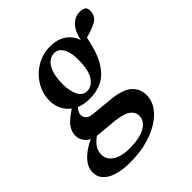

<svg xmlns="http://www.w3.org/2000/svg" viewBox="-217 -593 931 931"><g transform="rotate(-45 248.5 -127.0)"><path d="M42 -60Q42 -99 72 -128Q102 -157 154 -186L170 -172Q143 -147 137 -135.5Q131 -124 131 -114Q131 -102 140 -90.5Q149 -79 176 -76L289 -65Q366 -57 396 -28Q426 1 426 42Q426 91 388.5 131Q351 171 286 194.5Q221 218 138 218Q63 218 19 193.5Q-25 169 -25 123Q-25 93 -4.5 67Q16 41 48.5 21Q81 1 116 -11L134 0Q102 19 84 41Q66 63 66 92Q66 127 98 147.5Q130 168 185 168Q253 168 291.5 146.5Q330 125 330 88Q330 64 308.5 47Q287 30 231 23L124 13Q81 8 61.5 -13.5Q42 -35 42 -60ZM237 -174Q269 -175 291 -208Q313 -241 313 -316Q313 -364 296 -391.5Q279 -419 253 -418Q215 -417 195 -380Q175 -343 175 -281Q175 -236 190 -205Q205 -174 237 -174ZM73 -269Q73 -319 98.5 -361.5Q124 -404 167 -429.5Q210 -455 262 -455Q321 -455 356 -422.5Q391 -390 392 -344H382Q396 -418 422 -445Q448 -472 480 -472Q502 -472 515 -463Q517 -459 519.5 -454Q522 -449 522 -441Q522 -404 493 -387Q464 -370 407 -356L428 -385Q421 -369 416.5 -351.5Q412 -334 407 -312Q386 -229 341 -184Q296 -139 218 -139Q148 -139 110.5 -178Q73 -217 73 -269Z"/></g></svg>

Font: Lisu Bosa Black
Style: Italic
Weight: 900
Italic angle: -19°
Designer: David Morse, Annie Olsen, Victor Gaultney, Frank Grießhammer (Latin)
Foundry: SIL International
Version: Version 2.000